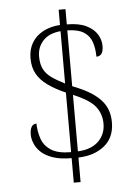

<svg xmlns="http://www.w3.org/2000/svg" viewBox="-57 -804 673 928"><g transform="rotate(-5 279.5 -340.5)"><path d="M263 -40Q208 -40 172 -52.5Q136 -65 115 -85Q94 -105 85 -128Q76 -151 76 -170Q76 -187 79.5 -198Q83 -209 90 -215Q97 -221 108 -221Q109 -182 121 -147Q133 -112 166.5 -90.5Q200 -69 263 -69V-358Q211 -381 176.5 -406Q142 -431 124.5 -462.5Q107 -494 107 -538Q107 -581 126 -613Q145 -645 180.5 -664Q216 -683 263 -686V-760H296V-686Q354 -686 390 -668.5Q426 -651 442.5 -624Q459 -597 459 -568Q459 -542 450.5 -530Q442 -518 425 -518Q425 -557 414.5 -588.5Q404 -620 376 -638Q348 -656 296 -657V-386Q346 -367 379.5 -346.5Q413 -326 433.5 -303Q454 -280 463 -253.5Q472 -227 472 -196Q472 -122 422.5 -82Q373 -42 296 -40V79H263ZM296 -70Q361 -73 396 -107Q431 -141 431 -192Q431 -241 402.5 -276.5Q374 -312 296 -344ZM263 -656Q207 -651 178 -619.5Q149 -588 149 -544Q149 -506 161.5 -481.5Q174 -457 199.5 -439Q225 -421 263 -402Z"/></g></svg>

Font: Noto Serif Kannada ExtraLight
Style: Regular
Weight: 250
Version: Version 2.003